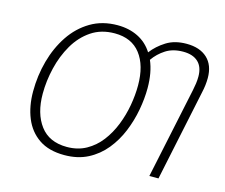

<svg xmlns="http://www.w3.org/2000/svg" viewBox="-103 -864 1189 1013"><g transform="rotate(15 491.5 -357.5)"><path d="M324.7 9.8Q240.2 9.8 186 -27.1Q131.8 -64 105.7 -127.9Q79.6 -191.9 79.6 -272.5Q79.6 -358.9 101.8 -439.7Q124 -520.5 167.2 -585Q210.4 -649.4 274.2 -687.3Q337.9 -725.1 420.9 -725.1Q483.4 -725.1 532.7 -700.7Q582 -676.3 612.3 -628.4Q642.1 -667.5 687.3 -696Q732.4 -724.6 797.9 -724.6Q870.1 -724.6 910.9 -686.8Q951.7 -648.9 951.7 -578.6Q951.7 -540 941.9 -497.6L837.4 0H787.6L892.6 -497.6Q896.5 -515.6 899.2 -535.2Q901.9 -554.7 901.9 -572.8Q901.9 -626 873 -652.8Q844.2 -679.7 791.5 -679.7Q735.4 -679.7 696.5 -654.8Q657.7 -629.9 631.8 -592.8Q658.7 -531.2 658.7 -444.8Q658.7 -388.2 647.2 -325.4Q635.7 -262.7 611.3 -203.1Q586.9 -143.6 547.6 -95.5Q508.3 -47.4 453.1 -18.8Q397.9 9.8 324.7 9.8ZM326.7 -35.2Q386.2 -35.2 432.1 -60.8Q478 -86.4 511 -129.4Q543.9 -172.4 565.2 -226.1Q586.4 -279.8 596.4 -336.4Q606.4 -393.1 606.4 -445.3Q606.4 -554.7 558.1 -617.2Q509.8 -679.7 417.5 -679.7Q343.8 -679.7 289.8 -643.3Q235.8 -606.9 200.9 -546.9Q166 -486.8 148.9 -415.3Q131.8 -343.8 131.8 -273.9Q131.8 -166.5 180.9 -100.8Q230 -35.2 326.7 -35.2Z"/></g></svg>

Font: Open Sans Light
Style: Italic
Weight: 300
Italic angle: -12°
Designer: Monotype Design Team
Foundry: Monotype Imaging Inc.
Version: Version 3.003; ttfautohint (v1.8.4)